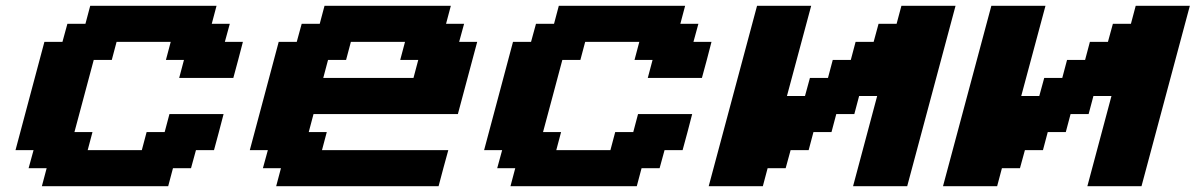

<svg xmlns="http://www.w3.org/2000/svg" viewBox="-20 -645 4141 665"><path d="M125 0H562.5L579.1 -62.5H641.6L658.7 -125H721.2Q727.1 -145.5 738 -187.3Q749 -229 754.4 -250H566.9L550.3 -187.5H487.8L471.2 -125H283.7L300.3 -187.5H237.8Q249 -229 271.2 -312.3Q293.5 -395.5 304.7 -437.5H367.2L383.8 -500H571.3L554.7 -437.5H617.2L600.6 -375H788.1Q793.9 -395.5 804.9 -437.3Q815.9 -479 821.3 -500H758.8L775.9 -562.5H713.4L730 -625H292.5L275.9 -562.5H213.4L196.3 -500H133.8Q117.2 -437.5 83.7 -312.5Q50.3 -187.5 33.7 -125H96.2L79.1 -62.5H141.6Z M936.5 0H1499Q1504.4 -21 1515.6 -62.5Q1526.9 -104 1532.7 -125H1095.2L1111.8 -187.5H1049.3L1065.9 -250H1565.9Q1577.1 -292 1599.4 -375.2Q1621.6 -458.5 1632.8 -500H1570.3L1587.4 -562.5H1524.9L1541.5 -625H1104L1087.4 -562.5H1024.9L1007.8 -500H945.3Q928.7 -437.5 895.3 -312.5Q861.8 -187.5 845.2 -125H907.7L890.6 -62.5H953.1ZM1412.1 -375H1099.6L1116.2 -437.5H1178.7L1195.3 -500H1382.8L1366.2 -437.5H1428.7Z M1748 0H2185.5L2202.1 -62.5H2264.6L2281.7 -125H2344.2Q2350.1 -145.5 2361.1 -187.3Q2372.1 -229 2377.4 -250H2189.9L2173.3 -187.5H2110.8L2094.2 -125H1906.7L1923.3 -187.5H1860.8Q1872.1 -229 1894.3 -312.3Q1916.5 -395.5 1927.7 -437.5H1990.2L2006.8 -500H2194.3L2177.7 -437.5H2240.2L2223.6 -375H2411.1Q2417 -395.5 2428 -437.3Q2439 -479 2444.3 -500H2381.8L2398.9 -562.5H2336.4L2353 -625H1915.5L1898.9 -562.5H1836.4L1819.3 -500H1756.8Q1740.2 -437.5 1706.8 -312.5Q1673.3 -187.5 1656.7 -125H1719.2L1702.1 -62.5H1764.6Z M2934.6 0H3122.1Q3149.9 -104 3205.8 -312.3Q3261.7 -520.5 3289.6 -625H3102.1L3085.4 -562.5H3022.9L3005.9 -500H2943.4L2926.8 -437.5H2864.3L2847.7 -375H2785.2L2768.1 -312.5H2705.6L2789.6 -625H2602.1Q2574.2 -520.5 2518.3 -312.3Q2462.4 -104 2434.6 0H2622.1L2638.7 -62.5H2701.2L2718.3 -125H2780.8L2797.4 -187.5H2859.9L2876.5 -250H2939L2955.6 -312.5H3018.1Z M3746.1 0H3933.6Q3961.4 -104 4017.3 -312.3Q4073.2 -520.5 4101.1 -625H3913.6L3897 -562.5H3834.5L3817.4 -500H3754.9L3738.3 -437.5H3675.8L3659.2 -375H3596.7L3579.6 -312.5H3517.1L3601.1 -625H3413.6Q3385.7 -520.5 3329.8 -312.3Q3273.9 -104 3246.1 0H3433.6L3450.2 -62.5H3512.7L3529.8 -125H3592.3L3608.9 -187.5H3671.4L3688 -250H3750.5L3767.1 -312.5H3829.6Z"/></svg>

Font: Faithful 32x
Style: SemiboldOblique
Weight: 400
Foundry: Faithful Resource Pack
Version: Version 1.0; January 27, 2023